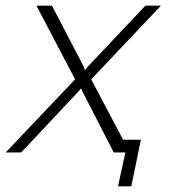

<svg xmlns="http://www.w3.org/2000/svg" viewBox="-66 -540 608 680"><path d="M200 -259 63 -520H118L230 -305L235 -291L244 -303L449 -520H504L257 -259L370 -45H433L399 120H352L378 0H337L227 -214L221 -227L211 -215L9 0H-46Z"/></svg>

Font: Raleway Light
Style: Italic
Weight: 300
Italic angle: -12°
Designer: Matt McInerney, Pablo Impallari, Rodrigo Fuenzalida
Foundry: Matt McInerney, Pablo Impallari, Rodrigo Fuenzalida
Version: Version 4.026